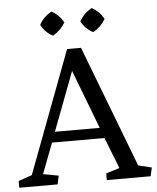

<svg xmlns="http://www.w3.org/2000/svg" viewBox="-75 -952 818 1003"><g transform="rotate(-5 334.5 -451.0)"><path d="M379 -838Q402 -880 444 -902Q484 -880 506 -840Q481 -798 441 -776Q400 -797 379 -838ZM168 -838Q191 -880 233 -902Q273 -880 295 -840Q270 -798 230 -776Q189 -797 168 -838ZM684 -45 674 0H444V-35L515 -57L451 -220H176L115 -60L196 -45L186 0H-15V-35L56 -60L297 -700H370L614 -62ZM196 -275H431L313 -584Z"/></g></svg>

Font: Brawler
Style: Regular
Weight: 400
Designer: Oleg Frolov, Haley Fiege
Foundry: Oleg Frolov, Haley Fiege
Version: Version 1.101; ttfautohint (v1.8.3)